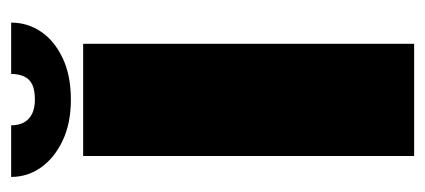

<svg xmlns="http://www.w3.org/2000/svg" viewBox="-229 -533 762 344"><g transform="rotate(-90 152.0 -361.0)"><path d="M44.5 0H245.5V-593H44.5ZM145.5 -615Q189 -615 220 -629.8Q251 -644.5 267.2 -668.5Q283.5 -692.5 283.5 -722H191.5Q191.5 -708.5 187 -698.8Q182.5 -689 172.5 -684.2Q162.5 -679.5 145.5 -679.5Q130.5 -679.5 120.2 -684.5Q110 -689.5 104.8 -698.8Q99.5 -708 99.5 -722H7Q7 -692.5 24 -668.5Q41 -644.5 72 -629.8Q103 -615 145.5 -615Z"/></g></svg>

Font: Anybody Thin ExtraBold
Style: Regular
Weight: 800
Version: Version 1.113;gftools[0.9.25]